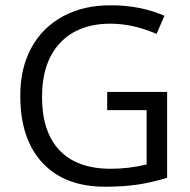

<svg xmlns="http://www.w3.org/2000/svg" viewBox="-20 -695 718 724"><path d="M384.2 -279.6V-348.3H610.2V-24.8Q555.6 -7.6 501 0.8Q446.4 9.1 376.1 9.1Q224.5 9.1 140.5 -80.6Q56.6 -170.4 56.6 -332.7Q55.6 -435.8 97.8 -513.9Q140 -592 218.9 -634.2Q297.8 -676.4 401.9 -674.9Q508.6 -674.9 600.1 -635.5L570.3 -567.2Q480.8 -605.7 396.9 -605.7Q275 -605.7 206.8 -533.4Q138.5 -461.1 138.5 -329.4Q138.5 -197.7 204.5 -128.2Q270.5 -58.6 397.9 -58.6Q465.6 -58.6 532.9 -74.8V-279.6Z"/></svg>

Font: Khula
Style: Regular
Weight: 400
Designer: Erin McLaughlin, Steve Matteson
Version: Version 1.000;PS 1.0;hotconv 1.0.72;makeotf.lib2.5.5900; ttf